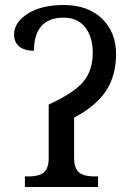

<svg xmlns="http://www.w3.org/2000/svg" viewBox="-20 -744 534 764"><path d="M274.9 -275.9V-113.8Q274.9 -78.1 292.2 -60.1Q309.6 -42 356.9 -42H370.1V0H79.1V-42H91.8Q138.7 -42 156.2 -59.6Q173.8 -77.1 173.8 -113.8V-328.1Q275.9 -375 312.5 -419.9Q349.1 -464.8 349.1 -534.2Q349.1 -597.2 318.8 -635.5Q288.6 -673.8 232.9 -673.8Q174.8 -673.8 145 -640.6Q115.2 -607.4 115.2 -542Q78.6 -542 57.4 -558.3Q36.1 -574.7 36.1 -606.9Q36.1 -655.3 90.6 -689.7Q145 -724.1 232.9 -724.1Q329.6 -724.1 385.7 -669.9Q441.9 -615.7 441.9 -528.8Q441.9 -444.3 402.6 -383.5Q363.3 -322.8 274.9 -275.9Z"/></svg>

Font: Noto Serif
Style: Regular
Weight: 400
Designer: Monotype Design team
Foundry: Monotype Imaging Inc.
Version: Version 1.02